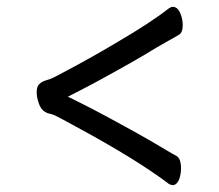

<svg xmlns="http://www.w3.org/2000/svg" viewBox="-20 -518 640 560"><path d="M508 -27Q508 -11 503 4Q496 22 483 22Q479 22 472 18Q377 -54 199 -150Q161 -171 141 -181Q134 -184 127 -186Q119 -187 111 -192Q99 -199 93 -217Q87 -235 87 -248Q87 -261 91 -268Q97 -278 112 -283Q127 -287 137.5 -292.5Q148 -298 175.5 -312.5Q203 -327 241.5 -348.5Q280 -370 322 -395Q421 -453 473 -494Q479 -498 484 -498Q498 -498 506 -479Q513 -462 513 -445Q513 -422 501 -416Q467 -397 436 -379Q377 -342 255 -276Q214 -254 178 -236Q244 -204 319 -163Q394 -122 420.5 -106.5Q447 -91 463.5 -81Q480 -71 495 -63Q508 -55 508 -27Z"/></svg>

Font: Moon Stars Kai
Style: Bold
Weight: 700
Designer: GuiWonder
Version: Version 1.101